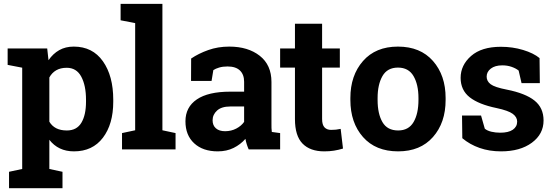

<svg xmlns="http://www.w3.org/2000/svg" viewBox="-20 -782 2898 1005"><path d="M20 -442.4V-528.3H227.1L233.9 -466.8Q257.3 -501 290 -519.5Q322.8 -538.1 366.2 -538.1Q464.4 -538.1 518.6 -461.4Q572.8 -384.8 572.8 -259.8V-249.5Q572.8 -132.3 518.6 -61Q464.4 10.3 367.2 10.3Q325.7 10.3 293.5 -5.1Q261.2 -20.5 238.3 -50.3V102.5L307.1 117.2V203.1H27.3V117.2L96.2 102.5V-427.7ZM430.2 -259.8Q430.2 -334.5 405.3 -380.9Q380.4 -427.2 329.1 -427.2Q296.9 -427.2 274.2 -414.1Q251.5 -400.9 238.3 -376.5V-145Q251.5 -122.6 274.2 -110.8Q296.9 -99.1 330.1 -99.1Q381.8 -99.1 406 -139.6Q430.2 -180.2 430.2 -249.5Z M611.3 -675.8V-761.7H830.1V-100.1L898.9 -85.4V0H618.7V-85.4L687.5 -100.1V-661.1Z M1281.7 0Q1275.9 -13.2 1271.5 -27.1Q1267.1 -41 1264.6 -55.2Q1239.3 -25.9 1202.9 -7.8Q1166.5 10.3 1119.6 10.3Q1042 10.3 996.3 -32Q950.7 -74.2 950.7 -147Q950.7 -221.2 1010.3 -261.7Q1069.8 -302.2 1185.1 -302.2H1257.8V-354Q1257.8 -392.1 1235.8 -413.1Q1213.9 -434.1 1170.9 -434.1Q1146.5 -434.1 1127.4 -428.5Q1108.4 -422.9 1096.7 -415L1087.4 -358.4H980L980.5 -475.6Q1019.5 -502 1070.1 -520Q1120.6 -538.1 1180.2 -538.1Q1278.3 -538.1 1339.6 -490Q1400.9 -441.9 1400.9 -353V-134.8Q1400.9 -122.6 1401.1 -111.8Q1401.4 -101.1 1402.8 -91.3L1446.3 -85.4V0ZM1158.2 -95.2Q1190.4 -95.2 1216.8 -109.1Q1243.2 -123 1257.8 -144V-224.6H1185.1Q1139.6 -224.6 1116.2 -203.4Q1092.8 -182.1 1092.8 -152.3Q1092.8 -125.5 1110.1 -110.4Q1127.4 -95.2 1158.2 -95.2Z M1666 -657.7V-528.3H1758.8V-428.2H1666V-159.2Q1666 -128.4 1678.7 -115.2Q1691.4 -102.1 1712.9 -102.1Q1727.5 -102.1 1738.5 -103.3Q1749.5 -104.5 1763.2 -107.4L1775.4 -4.4Q1751.5 2.9 1728 6.6Q1704.6 10.3 1677.2 10.3Q1603.5 10.3 1563.7 -30.3Q1523.9 -70.8 1523.9 -158.7V-428.2H1446.3V-528.3H1523.9V-657.7Z M1814 -269Q1814 -387.2 1880.1 -462.6Q1946.3 -538.1 2063 -538.1Q2180.2 -538.1 2246.3 -462.9Q2312.5 -387.7 2312.5 -269V-258.8Q2312.5 -139.6 2246.3 -64.7Q2180.2 10.3 2064 10.3Q1946.3 10.3 1880.1 -64.7Q1814 -139.6 1814 -258.8ZM1956.5 -258.8Q1956.5 -186.5 1981.9 -142.8Q2007.3 -99.1 2064 -99.1Q2119.1 -99.1 2144.8 -143.1Q2170.4 -187 2170.4 -258.8V-269Q2170.4 -339.4 2144.5 -383.8Q2118.7 -428.2 2063 -428.2Q2007.3 -428.2 1981.9 -383.8Q1956.5 -339.4 1956.5 -269Z M2805.7 -346.7H2710L2694.8 -412.6Q2680.2 -424.3 2658 -432.1Q2635.7 -439.9 2608.9 -439.9Q2571.3 -439.9 2549.3 -423.1Q2527.3 -406.2 2527.3 -380.9Q2527.3 -356.9 2548.3 -341.1Q2569.3 -325.2 2632.3 -313Q2730.5 -293.5 2777.8 -255.6Q2825.2 -217.8 2825.2 -151.4Q2825.2 -80.1 2763.9 -34.9Q2702.6 10.3 2602.5 10.3Q2541.5 10.3 2490.5 -7.6Q2439.5 -25.4 2399.9 -58.6L2398.4 -177.2H2498L2517.6 -108.4Q2530.3 -97.7 2552.2 -92.5Q2574.2 -87.4 2598.1 -87.4Q2641.6 -87.4 2664.3 -103Q2687 -118.7 2687 -145.5Q2687 -168.9 2664.1 -186Q2641.1 -203.1 2579.6 -216.3Q2486.3 -235.4 2438.7 -272.7Q2391.1 -310.1 2391.1 -374.5Q2391.1 -440.9 2445.8 -489Q2500.5 -537.1 2601.6 -537.1Q2663.1 -537.1 2718 -520.5Q2772.9 -503.9 2804.2 -478Z"/></svg>

Font: TypoPRO Roboto Slab
Style: Bold
Weight: 700
Designer: Google
Version: Version 1.100263; 2013; ttfautohint (v0.94.20-1c74) -l 8 -r 